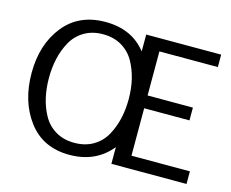

<svg xmlns="http://www.w3.org/2000/svg" viewBox="-104 -884 1255 1044"><g transform="rotate(15 524.0 -362.5)"><path d="M599 -633V-728H1021V-658H692V-410H947V-338H692V-71H1021V0H598V-94Q512 12 363.5 12Q215 12 133 -96.5Q51 -205 51 -365.5Q51 -526 135 -631.5Q219 -737 368.5 -737Q518 -737 599 -633ZM550 -158Q598 -245 598 -364Q598 -482 549 -570Q524 -615 479 -642Q434 -669 373 -669Q312 -669 267 -642Q222 -615 197 -569.5Q172 -524 160.5 -472.5Q149 -421 149 -363.5Q149 -306 160.5 -254.5Q172 -203 197 -157.5Q222 -112 267 -85Q312 -58 373 -58Q434 -58 479.5 -85Q525 -112 550 -158Z"/></g></svg>

Font: Rosario
Style: Regular
Weight: 400
Designer: Hector Gatti
Foundry: Omnibus-Type
Version: Version 1.002